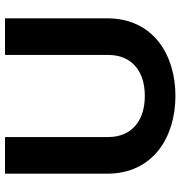

<svg xmlns="http://www.w3.org/2000/svg" viewBox="3 -713 719 765"><g transform="rotate(-90 362.5 -330.5)"><path d="M53 -670V-263C53 -79 200 9 363 9C526 9 672 -79 672 -263V-670H526V-258C526 -171 468 -113 363 -113C258 -113 199 -171 199 -258V-670Z"/></g></svg>

Font: LT Wave Bold
Style: Regular
Weight: 700
Designer: Daniel Lyons
Version: Version 2.5 (Glyphs App)